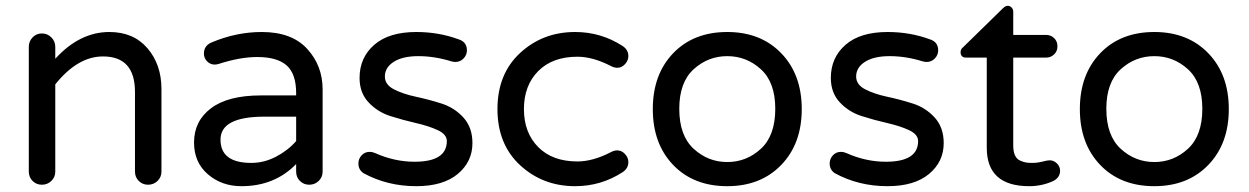

<svg xmlns="http://www.w3.org/2000/svg" viewBox="-20 -630 4292 660"><path d="M356 -520Q439 -520 487 -464Q535 -408 535 -324V-40Q535 -21 521.5 -8Q508 5 489 5Q470 5 457 -8Q444 -21 444 -40V-314Q444 -436 334 -436Q247 -436 170 -340V-40Q170 -21 156.5 -8Q143 5 124 5Q105 5 92 -8Q79 -21 79 -40V-469Q79 -488 92 -501.5Q105 -515 124 -515Q143 -515 156.5 -501.5Q170 -488 170 -469V-428Q254 -520 356 -520Z M844 -70Q888 -70 929 -91.5Q970 -113 998 -145V-229H889Q738 -229 738 -150Q738 -70 844 -70ZM880 -520Q983 -520 1036 -462Q1089 -404 1089 -323V-40Q1089 -21 1075.5 -8Q1062 5 1043 5Q1024 5 1011 -8Q998 -21 998 -40V-66Q924 10 810 10Q742 10 694.5 -31Q647 -72 647 -140Q647 -214 705.5 -258Q764 -302 877 -302H998V-310Q998 -376 965.5 -405Q933 -434 864 -434Q805 -434 731 -410Q723 -408 718 -408Q703 -408 692 -419Q681 -430 681 -446Q681 -473 707 -484Q792 -520 880 -520Z M1303 -367Q1303 -339 1334 -323Q1365 -307 1409.5 -297.5Q1454 -288 1498 -274Q1542 -260 1573 -226Q1604 -192 1604 -138Q1604 -74 1553.5 -32Q1503 10 1411 10Q1311 10 1229 -35Q1212 -47 1212 -68Q1212 -84 1223 -96Q1234 -108 1251 -108Q1260 -108 1269 -104Q1336 -74 1405 -74Q1516 -74 1516 -145Q1516 -168 1485 -182.5Q1454 -197 1410 -207Q1366 -217 1322 -231Q1278 -245 1247 -278Q1216 -311 1216 -362Q1216 -432 1266.5 -476Q1317 -520 1411 -520Q1488 -520 1556 -495Q1585 -486 1585 -457Q1585 -441 1573.5 -429Q1562 -417 1545 -417Q1540 -417 1532 -419Q1474 -437 1418 -437Q1364 -437 1333.5 -417.5Q1303 -398 1303 -367Z M2102 -113Q2117 -113 2128.5 -100.5Q2140 -88 2140 -73Q2140 -51 2120 -38Q2046 10 1957 10Q1846 10 1768 -62Q1690 -134 1690 -255Q1690 -376 1768 -448Q1846 -520 1957 -520Q2046 -520 2120 -472Q2140 -459 2140 -437Q2140 -422 2128.5 -409.5Q2117 -397 2102 -397Q2091 -397 2080 -403Q2018 -435 1965 -435Q1879 -435 1830 -385.5Q1781 -336 1781 -255Q1781 -174 1830 -124.5Q1879 -75 1965 -75Q2018 -75 2080 -107Q2091 -113 2102 -113Z M2645 -256Q2645 -347 2595.5 -392Q2546 -437 2480 -437Q2414 -437 2364.5 -392Q2315 -347 2315 -256Q2315 -164 2364.5 -118.5Q2414 -73 2480 -73Q2546 -73 2595.5 -118.5Q2645 -164 2645 -256ZM2480 -520Q2595 -520 2665.5 -447Q2736 -374 2736 -255Q2736 -136 2665.5 -63Q2595 10 2480 10Q2364 10 2294 -63Q2224 -136 2224 -255Q2224 -374 2294 -447Q2364 -520 2480 -520Z M2923 -367Q2923 -339 2954 -323Q2985 -307 3029.5 -297.5Q3074 -288 3118 -274Q3162 -260 3193 -226Q3224 -192 3224 -138Q3224 -74 3173.5 -32Q3123 10 3031 10Q2931 10 2849 -35Q2832 -47 2832 -68Q2832 -84 2843 -96Q2854 -108 2871 -108Q2880 -108 2889 -104Q2956 -74 3025 -74Q3136 -74 3136 -145Q3136 -168 3105 -182.5Q3074 -197 3030 -207Q2986 -217 2942 -231Q2898 -245 2867 -278Q2836 -311 2836 -362Q2836 -432 2886.5 -476Q2937 -520 3031 -520Q3108 -520 3176 -495Q3205 -486 3205 -457Q3205 -441 3193.5 -429Q3182 -417 3165 -417Q3160 -417 3152 -419Q3094 -437 3038 -437Q2984 -437 2953.5 -417.5Q2923 -398 2923 -367Z M3588 -79Q3602 -79 3613 -68.5Q3624 -58 3624 -43Q3624 -20 3601 -8Q3562 10 3518 10Q3372 10 3372 -122V-432H3301Q3282 -432 3282 -451Q3282 -461 3291 -468L3427 -601Q3436 -610 3444 -610Q3452 -610 3457.5 -604Q3463 -598 3463 -590V-510H3576Q3592 -510 3603.5 -499Q3615 -488 3615 -471Q3615 -454 3603.5 -443Q3592 -432 3576 -432H3463V-130Q3463 -109 3469 -96Q3475 -83 3486.5 -78Q3498 -73 3506.5 -71.5Q3515 -70 3528 -70Q3546 -70 3563.5 -74.5Q3581 -79 3588 -79Z M4113 -256Q4113 -347 4063.5 -392Q4014 -437 3948 -437Q3882 -437 3832.5 -392Q3783 -347 3783 -256Q3783 -164 3832.5 -118.5Q3882 -73 3948 -73Q4014 -73 4063.5 -118.5Q4113 -164 4113 -256ZM3948 -520Q4063 -520 4133.5 -447Q4204 -374 4204 -255Q4204 -136 4133.5 -63Q4063 10 3948 10Q3832 10 3762 -63Q3692 -136 3692 -255Q3692 -374 3762 -447Q3832 -520 3948 -520Z"/></svg>

Font: VarelaRound
Style: Regular
Weight: 400
Designer: Joe Prince, Avraham Cornfeld
Foundry: Joe Prince, Avraham Cornfeld
Version: Version 2.000;PS 002.000;hotconv 1.0.88;makeotf.lib2.5.64775